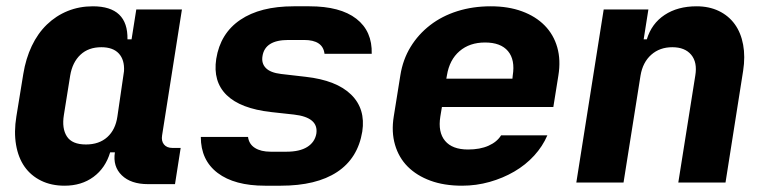

<svg xmlns="http://www.w3.org/2000/svg" viewBox="-20 -580 2440 610"><path d="M32 -210 54 -345Q62 -394 81 -434Q100 -474 129 -502Q158 -530 195 -545Q232 -560 275 -560Q387 -560 385 -455H398L413 -550H558L495 -150Q492 -132 501 -121Q510 -110 528 -110H554L536 5H450Q396 5 367 -23Q338 -51 345 -96H330Q315 -46 277 -18Q239 10 185 10Q143 10 110.5 -6Q78 -22 58 -50.5Q38 -79 31 -120Q24 -161 32 -210ZM253 -121Q295 -121 321 -144.5Q347 -168 353 -210L374 -354Q376 -390 357.5 -410Q339 -430 302 -430Q261 -430 235.5 -406Q210 -382 203 -340L183 -215Q176 -172 192.5 -146.5Q209 -121 253 -121Z M822 10Q725 10 671.5 -30.5Q618 -71 618 -145H768Q771 -122 790 -110Q809 -98 840 -98H890Q932 -98 956 -113Q980 -128 985 -155Q993 -207 914 -216L841 -224Q744 -235 700 -278Q656 -321 667 -393Q680 -474 743.5 -517Q807 -560 913 -560H963Q1061 -560 1112 -520.5Q1163 -481 1161 -409H1011Q1006 -453 946 -453H896Q822 -453 814 -402Q810 -379 824.5 -364Q839 -349 873 -345L951 -336Q1049 -325 1095.5 -279.5Q1142 -234 1131 -162Q1117 -77 1051 -33.5Q985 10 872 10Z M1448 10Q1391 10 1347.5 -6Q1304 -22 1275.5 -50.5Q1247 -79 1235 -120Q1223 -161 1231 -210L1252 -341Q1260 -391 1284.5 -431Q1309 -471 1346.5 -500Q1384 -529 1433 -544.5Q1482 -560 1539 -560Q1595 -560 1638.5 -544Q1682 -528 1710.5 -499Q1739 -470 1750.5 -429.5Q1762 -389 1754 -340L1738 -240H1384L1379 -210Q1371 -160 1394 -132.5Q1417 -105 1467 -105Q1505 -105 1532 -117Q1559 -129 1572 -150H1719Q1704 -115 1677 -85.5Q1650 -56 1614 -35Q1578 -14 1535.5 -2Q1493 10 1448 10ZM1398 -330H1608L1609 -340Q1617 -390 1594 -417.5Q1571 -445 1521 -445Q1472 -445 1440 -417.5Q1408 -390 1400 -341Z M1898 -550H2040L2025 -455H2035Q2050 -505 2091.5 -532.5Q2133 -560 2193 -560Q2233 -560 2264 -545Q2295 -530 2314.5 -503Q2334 -476 2341 -438Q2348 -400 2341 -355L2285 0H2135L2189 -340Q2196 -382 2176 -406Q2156 -430 2116 -430Q2076 -430 2049 -406Q2022 -382 2015 -340L1961 0H1811Z"/></svg>

Font: JetBrains Mono ExtraBold
Style: Italic
Weight: 800
Designer: Philipp Nurullin, Konstantin Bulenkov
Foundry: JetBrains
Version: Version 1.000; ttfautohint (v1.8.3)